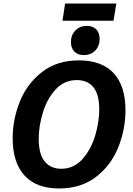

<svg xmlns="http://www.w3.org/2000/svg" viewBox="-20 -1059 757 1091"><path d="M52 -273Q52 -381 93 -482.5Q134 -584 219 -650Q304 -716 429 -716Q558 -716 625.5 -643.5Q693 -571 693 -433Q693 -325 652.5 -223Q612 -121 526.5 -54.5Q441 12 315 12Q187 12 119.5 -61.5Q52 -135 52 -273ZM544 -437Q544 -523 510.5 -563.5Q477 -604 417 -604Q345 -604 296 -550.5Q247 -497 223.5 -419Q200 -341 200 -270Q200 -183 234 -141.5Q268 -100 328 -100Q399 -100 448 -154.5Q497 -209 520.5 -287.5Q544 -366 544 -437ZM383 -820Q383 -860 408.5 -886Q434 -912 473 -912Q507 -912 526.5 -892.5Q546 -873 546 -838Q546 -797 521 -771.5Q496 -746 456 -746Q422 -746 402.5 -766Q383 -786 383 -820ZM350 -1039H641L625 -941H335Z"/></svg>

Font: Bitter Pro
Style: Bold Italic
Weight: 700
Italic angle: -9°
Designer: Sol Matas, and Bitter project Authors
Foundry: Sol Matas
Version: Version 1.010